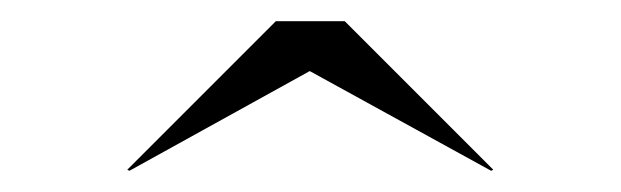

<svg xmlns="http://www.w3.org/2000/svg" viewBox="-20 -790 585 181"><path d="M272 -723 102 -629 100 -630 240 -770H305L445 -630L443 -629Z"/></svg>

Font: Bodoni* 72
Style: Regular
Weight: 400
Version: Version 1.003